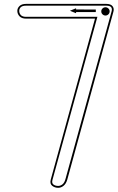

<svg xmlns="http://www.w3.org/2000/svg" viewBox="-20 -948 591 964"><path d="M272 -5Q255 -5 242 -15.2Q229 -25.5 235 -47L457 -854.5H111Q89 -854.5 78 -866.2Q67 -878 67 -893.5Q67 -907.5 78.2 -918Q89.5 -928.5 111 -928.5H513.5Q536 -928.5 545 -917Q554 -905.5 549.5 -889.5L318 -47Q312 -25.5 299.2 -15.2Q286.5 -5 272 -5ZM272 -14.5Q284 -14.5 294 -22.8Q304 -31 309 -50L540.5 -891.5Q544 -904.5 538 -912Q532 -919.5 513.5 -919.5H111Q92.5 -919.5 84.5 -912Q76.5 -904.5 76.5 -893.5Q76.5 -881 84.8 -872.2Q93 -863.5 111 -863.5H469L243.5 -45Q239 -28.5 248.5 -21.5Q258 -14.5 272 -14.5ZM509.5 -870Q501 -870 494.8 -876Q488.5 -882 488.5 -891Q488.5 -899.5 494.8 -905.5Q501 -911.5 509.5 -911.5Q518 -911.5 524.2 -905.5Q530.5 -899.5 530.5 -891Q530.5 -882 524.2 -876Q518 -870 509.5 -870ZM331 -894 362 -906.5V-900.5L461 -900V-887.5H362V-881.5Z"/></svg>

Font: Edu AU VIC WA NT Arrows
Style: Regular
Weight: 400
Designer: Tina and Corey Anderson, Eben Sorkin, Mirko Velimirovic
Foundry: Google for Education
Version: Version 1.001